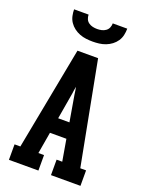

<svg xmlns="http://www.w3.org/2000/svg" viewBox="-174 -1037 848 1120"><g transform="rotate(20 250.0 -477.5)"><path d="M28 0V-96H64L186 -735H314L436 -96H472V0H289V-96H324L301 -230H199L176 -96H211V0ZM215 -326H285L257 -490Q256 -501 254 -512Q252 -523 250 -534Q248 -523 246 -512Q244 -501 243 -490ZM250 -815Q230 -815 209.5 -817.5Q189 -820 169.5 -827.5Q150 -835 133.5 -847.5Q117 -860 105.5 -877Q94 -894 89.5 -914.5Q85 -935 85 -955H175Q175 -941 180.5 -928Q186 -915 197.5 -907Q209 -899 222.5 -896Q236 -893 250 -893Q264 -893 277.5 -896Q291 -899 302.5 -907Q314 -915 319.5 -928Q325 -941 325 -955H415Q415 -935 410.5 -914.5Q406 -894 394.5 -877Q383 -860 366.5 -847.5Q350 -835 330.5 -827.5Q311 -820 290.5 -817.5Q270 -815 250 -815Z"/></g></svg>

Font: Iosevka Slab
Style: Bold
Weight: 700
Monospace: yes
Designer: Belleve Invis
Foundry: Belleve Invis
Version: Version 11.1.1; ttfautohint (v1.8.3)